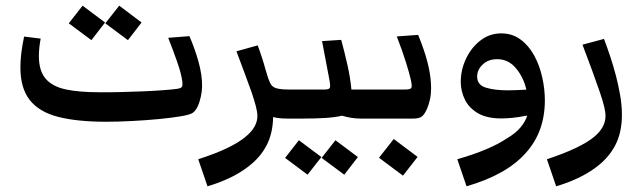

<svg xmlns="http://www.w3.org/2000/svg" viewBox="-20 -420 2266 680"><path d="M433.1 -277.8 353 -337.4 402.3 -399.9 481.4 -340.3ZM303.7 -277.8 223.6 -337.4 272.5 -399.9 352.1 -340.3ZM356 11.2Q253.4 11.2 186 -6.1Q118.7 -23.4 85.4 -65.7Q52.2 -107.9 52.2 -181.6Q52.2 -228.5 65.4 -290.5L124 -283.2Q117.7 -249 117.7 -222.2Q117.7 -169.4 141.4 -141.6Q165 -113.8 212.2 -103.5Q259.3 -93.3 330.1 -93.3Q361.3 -92.8 402.1 -93.8Q442.9 -94.7 483.9 -96.4Q524.9 -98.1 558.1 -100.6Q591.3 -103 607.9 -105.5Q620.6 -107.4 624 -112.1Q627.4 -116.7 625.5 -132.8Q621.6 -161.1 606.9 -202.6Q592.3 -244.1 575.7 -286.1L650.9 -292Q669.9 -248 682.9 -201.9Q695.8 -155.8 695.8 -116.2Q695.8 -98.6 691.4 -78.1Q687 -57.6 679.7 -42Q670.9 -24.9 660.4 -19Q649.9 -13.2 621.1 -8.3Q589.8 -2.9 544.4 1.5Q499 5.9 449.5 8.5Q399.9 11.2 356 11.2Z M946.3 -113.8Q959 -103 1000 -103Q1017.6 -103 1024.9 -91.3Q1032.2 -79.6 1032.2 -50.3Q1032.2 0 1000 0Q967.3 0 947.3 -5.4Q946.3 53.2 923.3 96.4Q900.4 139.6 856.9 171.9Q826.7 194.8 789.6 211.9Q752.4 229 714.8 239.7L682.1 144Q745.1 123.5 785.4 104Q825.7 84.5 849.6 64.5Q871.6 46.4 881.6 28.1Q891.6 9.8 891.6 -8.8Q891.6 -23.4 886.2 -43.7Q880.9 -64 871.6 -91.8Q862.8 -116.2 848.1 -156.2Q833.5 -196.3 817.4 -238.3L892.6 -259.3Q899.4 -241.7 906.7 -219.2Q914.1 -196.8 919.4 -177.2Q925.3 -158.2 927.7 -149.7Q930.2 -141.1 934.1 -132.3Q939 -119.1 946.3 -113.8Z M1199.2 198.7 1119.1 139.2 1168 76.7 1247.6 136.2ZM1069.3 198.7 989.7 139.2 1038.6 76.7 1118.2 136.2ZM1000 0Q967.8 0 967.8 -50.3Q967.8 -79.6 975.1 -91.3Q982.4 -103 1000 -103H1129.9Q1145.5 -103 1148.2 -109.1Q1150.9 -115.2 1146.5 -138.2L1120.6 -274.4L1188.5 -278.8Q1200.2 -235.8 1210.4 -190.4Q1220.7 -145 1224.6 -103H1271Q1288.6 -103 1295.7 -91.3Q1302.7 -79.6 1302.7 -50.3Q1302.7 0 1271 0H1258.8Q1240.2 0 1222.9 -2.9Q1205.6 -5.9 1191.4 -10.3Q1167 -4.4 1131.8 -2.2Q1096.7 0 1048.3 0Z M1271 0Q1238.8 0 1238.8 -50.3Q1238.8 -79.6 1246.1 -91.3Q1253.4 -103 1271 -103H1414.6Q1432.6 -103 1436.5 -108.2Q1440.4 -113.3 1435.1 -137.2Q1430.2 -159.2 1417.5 -200Q1404.8 -240.7 1385.3 -291L1460.9 -296.4Q1483.9 -240.7 1495.4 -194.3Q1506.8 -147.9 1506.8 -107.4Q1506.8 -86.4 1502.7 -67.4Q1498.5 -48.3 1491.7 -33.2Q1482.4 -12.7 1472.4 -6.3Q1462.4 0 1443.4 0ZM1407.2 202.1 1322.3 138.7 1374.5 72.3 1459 135.7Z M1632.3 239.7 1599.6 144Q1658.7 127 1701.9 108.6Q1745.1 90.3 1773.4 71.3Q1806.2 52.2 1823.7 31Q1841.3 9.8 1847.2 -10.7Q1816.9 -4.9 1795.2 -2.7Q1773.4 -0.5 1756.3 -0.5Q1704.1 -0.5 1672.6 -19Q1641.1 -37.6 1626.7 -66.9Q1612.3 -96.2 1611.8 -128.9Q1611.8 -172.9 1630.6 -212.4Q1649.4 -252 1681.9 -276.9Q1714.4 -301.8 1754.9 -301.8Q1794.4 -301.8 1823.7 -280Q1853 -258.3 1872.1 -223.1Q1891.1 -188 1900.4 -146.2Q1909.7 -104.5 1909.7 -64.5Q1909.7 47.4 1841.8 122.1Q1773.4 199.2 1632.3 239.7ZM1669.9 -148.9Q1669.9 -119.1 1700.7 -109.6Q1731.4 -100.1 1778.3 -100.1Q1793 -100.1 1809.3 -100.8Q1825.7 -101.6 1844.2 -102.5Q1834.5 -145.5 1807.6 -178Q1780.8 -210.4 1740.7 -210.4Q1709.5 -210.4 1689.7 -191.7Q1669.9 -172.9 1669.9 -148.9Z M1949.7 239.7 1917 144Q2037.6 104 2085 64Q2124.5 30.8 2124.5 -9.3Q2124.5 -23.4 2119.4 -43.9Q2114.3 -64.5 2105 -91.8Q2094.2 -123.5 2077.6 -169.2Q2061 -214.8 2043 -261.7L2119.1 -282.2Q2129.9 -253.9 2141.4 -219.5Q2152.8 -185.1 2162.1 -149.4Q2169.4 -121.1 2176 -85Q2182.6 -48.8 2182.6 -13.2Q2182.6 48.8 2159.4 93.8Q2136.2 138.7 2091.8 171.9Q2061.5 194.8 2024.4 211.9Q1987.3 229 1949.7 239.7Z"/></svg>

Font: Markazi Text SemiBold
Style: Regular
Weight: 600
Designer: Borna Izadpanah (Arabic designer), Fiona Ross (Arabic design director) and Florian Runge (Latin designer)
Foundry: Borna Izadpanah and Florian Runge
Version: Version 1.001; ttfautohint (v1.8.3)